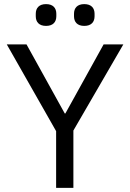

<svg xmlns="http://www.w3.org/2000/svg" viewBox="-20 -914 633 934"><path d="M204 -788C238 -788 254 -807 254 -835V-847C254 -875 238 -894 204 -894C170 -894 154 -875 154 -847V-835C154 -807 170 -788 204 -788ZM390 -788C424 -788 440 -807 440 -835V-847C440 -875 424 -894 390 -894C356 -894 340 -875 340 -847V-835C340 -807 356 -788 390 -788ZM337 0V-279L580 -698H484L298 -362H295L109 -698H13L253 -276V0Z"/></svg>

Font: IBM Plex Arabic
Style: Regular
Weight: 400
Designer: Mike Abbink, Paul van der Laan, Pieter van Rosmalen, Wael Morcos, Khajak Apelian
Foundry: Bold Monday
Version: Version 1.0